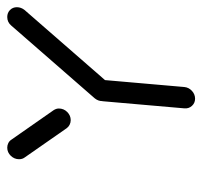

<svg xmlns="http://www.w3.org/2000/svg" viewBox="-34 -524 559 530"><g transform="rotate(-90 245.0 -259.5)"><path d="M261.9 -283.7Q274.1 -283.7 282 -275.2Q290 -266.7 288.9 -254.4L269.3 -29.6Q268.1 -17.4 258.7 -8.7Q249.3 0 237 0Q225.2 0 217.2 -8.7Q209.3 -17.4 210.4 -29.6L230 -254.4Q231.1 -266.7 240.4 -275.2Q249.6 -283.7 261.9 -283.7ZM210 -376.3Q210 -362.6 200.4 -353Q190.7 -343.3 177.8 -343.3Q171.1 -343.3 165.2 -346.3Q159.3 -349.3 155.6 -354.4L74.8 -470.4Q70 -476.7 70 -485.9Q70 -498.9 79.4 -508.7Q88.9 -518.5 101.9 -518.5Q108.5 -518.5 114.4 -515.6Q120.4 -512.6 123.7 -507.4L205.2 -390.7Q210 -383.3 210 -376.3ZM462.6 -518.5Q474.1 -518.5 481.9 -510.9Q489.6 -503.3 489.6 -491.9Q489.6 -480.4 481.9 -470.7L281.5 -240.7Q277 -235.6 270.6 -232.6Q264.1 -229.6 257.4 -229.6Q245.9 -229.6 238.1 -237.2Q230.4 -244.8 230.4 -256.3Q230.4 -267.4 238.1 -277L438.9 -507.4Q448.1 -518.5 462.6 -518.5Z"/></g></svg>

Font: 26F Galaxy Sans Medium
Style: Italic
Weight: 500
Italic angle: -5°
Designer: C₂₉H₂₅N₃O₅
Version: Version 1.200